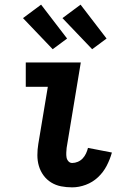

<svg xmlns="http://www.w3.org/2000/svg" viewBox="-20 -799 540 827"><path d="M291 8Q266 8 243 3.5Q220 -1 200.5 -13Q181 -25 167.5 -43.5Q154 -62 147.5 -84Q141 -106 141 -130.5Q141 -155 145 -179L186 -425H91V-530H328L267 -162Q266 -152 265.5 -141.5Q265 -131 266.5 -121.5Q268 -112 274.5 -104.5Q281 -97 291 -97Q303 -97 315 -102Q327 -107 336 -116.5Q345 -126 350.5 -138Q356 -150 359 -162L462 -142Q454 -113 439.5 -85Q425 -57 402 -35.5Q379 -14 349.5 -3Q320 8 291 8ZM377 -587 249 -721 327 -779 439 -633ZM207 -587 79 -721 157 -779 269 -633Z"/></svg>

Font: Iosevka Slab Extrabold
Style: Italic
Weight: 800
Italic angle: -9°
Monospace: yes
Designer: Belleve Invis
Foundry: Belleve Invis
Version: Version 11.1.0; ttfautohint (v1.8.3)